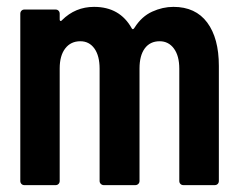

<svg xmlns="http://www.w3.org/2000/svg" viewBox="-20 -539 694 559"><path d="M484.9 -519Q549.3 -519 583.3 -473.4Q617.2 -427.7 617.2 -347.2V-12.2Q617.2 -6.8 613.8 -3.4Q610.4 0 605 0H514.2Q508.8 0 505.4 -3.4Q502 -6.8 502 -12.2V-338.9Q502 -376.5 486.3 -397.7Q470.7 -418.9 444.8 -418.9Q417 -418.9 401.6 -398.2Q386.2 -377.4 386.2 -339.8V-12.2Q386.2 -6.8 382.6 -3.4Q378.9 0 374 0H282.2Q277.3 0 273.7 -3.4Q270 -6.8 270 -12.2V-338.9Q270 -376.5 254.9 -397.7Q239.7 -418.9 213.9 -418.9Q186 -418.9 169.9 -397.9Q153.8 -377 153.8 -339.8V-12.2Q153.8 -6.8 150.4 -3.4Q147 0 142.1 0H50.8Q45.9 0 42.5 -3.4Q39.1 -6.8 39.1 -12.2V-499Q39.1 -504.4 42.5 -507.8Q45.9 -511.2 50.8 -511.2H142.1Q147 -511.2 150.4 -507.8Q153.8 -504.4 153.8 -499V-481.9Q153.8 -479 156 -478Q158.2 -477.1 160.2 -480Q199.2 -519 253.9 -519Q329.1 -519 363.8 -456.1Q367.2 -450.7 372.1 -459Q392.6 -491.2 423.1 -505.1Q453.6 -519 484.9 -519Z"/></svg>

Font: Barlow Condensed SemiBold
Style: Regular
Weight: 600
Width: 3
Designer: Jeremy Tribby
Foundry: Tribby Type
Version: Version 1.422;hotconv 1.0.109;makeotfexe 2.5.65596